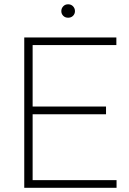

<svg xmlns="http://www.w3.org/2000/svg" viewBox="-20 -888 609 908"><path d="M531.2 -36.1V0H116.7V-36.1ZM134.3 -710.9V0H94.7V-710.9ZM481.4 -384.3V-347.7H116.7V-384.3ZM530.3 -710.9V-674.8H116.7V-710.9ZM270 -835.4Q270 -848.6 279.1 -858.2Q288.1 -867.7 302.2 -867.7Q316.4 -867.7 325.4 -858.2Q334.5 -848.6 334.5 -835.4Q334.5 -822.3 325.4 -813.2Q316.4 -804.2 302.2 -804.2Q288.1 -804.2 279.1 -813.2Q270 -822.3 270 -835.4Z"/></svg>

Font: Roboto ExtraLight
Style: Regular
Weight: 250
Designer: Christian Robertson
Foundry: Google
Version: Version 3.009; 2024